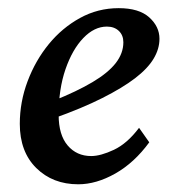

<svg xmlns="http://www.w3.org/2000/svg" viewBox="-20 -451 429 478"><path d="M174.8 7.8Q111.3 7.8 70.3 -32.7Q29.3 -73.2 29.3 -142.6Q29.3 -197.3 48.8 -249Q68.4 -300.8 101.6 -341.3Q134.8 -381.8 179.2 -406.2Q223.6 -430.7 275.4 -430.7Q326.2 -430.7 351.6 -407.7Q377 -384.8 377 -354.5Q377 -329.1 362.3 -304.7Q347.7 -280.3 316.4 -256.3Q285.2 -232.4 234.9 -207Q184.6 -181.6 113.3 -156.2V-200.2Q171.9 -223.6 210.4 -246.6Q249 -269.5 268.1 -293.9Q287.1 -318.4 287.1 -345.7Q287.1 -363.3 275.9 -374Q264.6 -384.8 246.1 -384.8Q214.8 -384.8 187.5 -356.4Q160.2 -328.1 143.1 -278.8Q126 -229.5 126 -165Q126 -115.2 148.4 -88.9Q170.9 -62.5 207 -62.5Q230.5 -62.5 263.7 -78.1Q296.9 -93.8 326.2 -132.8L351.6 -96.7Q314.5 -45.9 267.1 -19Q219.7 7.8 174.8 7.8Z"/></svg>

Font: Crimson Pro ExtraLight Medium
Style: Italic
Weight: 500
Italic angle: -12°
Version: Version 1.002